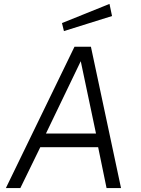

<svg xmlns="http://www.w3.org/2000/svg" viewBox="-20 -962 721 982"><path d="M540 -942 297 -844 307 -803 553 -880ZM10 0H84L186 -209H482L525 0H599L445 -723H361ZM215 -279 393 -649 471 -279Z"/></svg>

Font: United Sans Light
Style: Italic
Weight: 300
Italic angle: -8°
Designer: Pablo Impallari, Rodrigo Fuenzalida (Modified by Dan O. Williams)
Version: Version 1.000;PS 001.000;hotconv 1.0.88;makeotf.lib2.5.64775